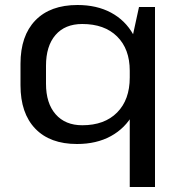

<svg xmlns="http://www.w3.org/2000/svg" viewBox="-20 -568 723 768"><path d="M288 8Q180 8 121 -53.5Q62 -115 62 -227V-313Q62 -425 121.5 -486.5Q181 -548 290 -548Q367 -548 424 -517.5Q481 -487 513 -430Q545 -373 545 -295V-249Q545 -171 513 -113Q481 -55 423.5 -23.5Q366 8 288 8ZM309 -67Q398 -67 448.5 -118Q499 -169 499 -258V-285Q499 -372 448.5 -422Q398 -472 309 -472Q240 -472 202 -428Q164 -384 164 -305V-233Q164 -155 202.5 -111Q241 -67 309 -67ZM600 -540V180H499V-370L536 -540Z"/></svg>

Font: Pathway Extreme 28pt Medium
Style: Regular
Weight: 500
Designer: Eduardo Rodriguez Tunni
Foundry: Eduardo Rodriguez Tunni
Version: Version 1.001;gftools[0.9.26]